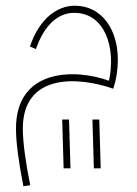

<svg xmlns="http://www.w3.org/2000/svg" viewBox="-20 -382 481 673"><path d="M62 271 86 267C70 189 60 116 60 69C60 -126 255 -114 377 -71C387 -101 393 -136 393 -174C393 -277 338 -362 242 -362C183 -362 119 -320 85 -219L106 -210C129 -277 172 -337 240 -337C348 -337 387 -215 362 -99C247 -141 36 -145 36 69C36 115 45 185 62 271ZM309 208H333L328 37H304ZM203 208H227L222 37H198Z"/></svg>

Font: Noto Sans Arabic UI SmCn Th
Style: Regular
Weight: 100
Width: 4
Designer: Monotype Design Team, Nadine Chahine and Nizar Qandah
Foundry: Monotype Imaging Inc.
Version: Version 2.010